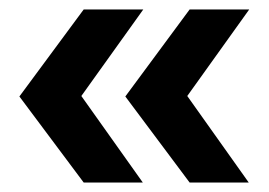

<svg xmlns="http://www.w3.org/2000/svg" viewBox="-20 -471 569 406"><path d="M157 -85 21 -267 157 -451H283L152 -268L282 -85ZM381 -85 245 -267 381 -451H507L376 -268L506 -85Z"/></svg>

Font: Muli ExtraBold
Style: Regular
Weight: 800
Designer: Vernon Adams
Foundry: Vernon Adams
Version: Version 2.000